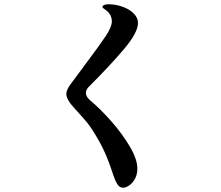

<svg xmlns="http://www.w3.org/2000/svg" viewBox="-20 -829 1040 903"><path d="M508 -20Q481 -104 446 -165.5Q411 -227 388.5 -254Q366 -281 329 -321Q292 -361 292 -387Q292 -398 297.5 -409.5Q303 -421 315 -437L381 -526Q450 -618 478 -660.5Q506 -703 506 -728Q506 -765 470 -787Q462 -792 462 -797Q462 -802 469.5 -805.5Q477 -809 490 -809Q522 -809 554.5 -798Q587 -787 608 -766.5Q629 -746 629 -721Q629 -676 563.5 -598.5Q498 -521 397 -420Q384 -407 384 -392Q384 -374 404 -357Q452 -317 503.5 -258.5Q555 -200 590.5 -140Q626 -80 626 -36Q626 -8 614.5 12.5Q603 33 587 43.5Q571 54 559 54Q542 54 531 36Q520 18 508 -20Z"/></svg>

Font: Shippori Antique B1
Style: Regular
Weight: 400
Designer: FONTDASU
Foundry: FONTDASU / Google Inc. / but / Adobe
Version: Version 2.001